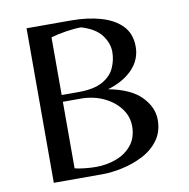

<svg xmlns="http://www.w3.org/2000/svg" viewBox="-76 -736 796 810"><g transform="rotate(-10 322.0 -331.0)"><path d="M90 0V-662H279Q352 -662 408.5 -645.5Q465 -629 497.5 -595Q530 -561 530 -506Q530 -451 491 -410Q452 -369 384 -349Q479 -331 523.5 -285.5Q568 -240 568 -186Q568 -135 541.5 -99Q515 -63 473 -41.5Q431 -20 384.5 -10Q338 0 298 0ZM187 -359H259Q325 -359 362 -379.5Q399 -400 414 -433Q429 -466 429 -501Q429 -539 403 -573.5Q377 -608 317 -626Q289 -626 251 -620Q213 -614 187 -606ZM278 -35Q324 -35 365 -50.5Q406 -66 431.5 -98Q457 -130 457 -178Q457 -220 431 -254.5Q405 -289 361 -309.5Q317 -330 263 -330H187V-45Q201 -41 227.5 -38Q254 -35 278 -35Z"/></g></svg>

Font: Belleza
Style: Regular
Weight: 400
Designer: Eduardo Rodriguez Tunni
Foundry: Eduardo Rodriguez Tunni
Version: Version 1.003; ttfautohint (v1.8.4.7-5d5b)